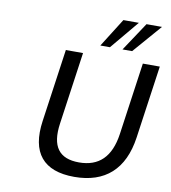

<svg xmlns="http://www.w3.org/2000/svg" viewBox="-100 -1038 1007 1133"><g transform="rotate(10 403.0 -471.5)"><path d="M421.4 9.8C606 9.8 716.3 -88.9 744.1 -282.7L806.2 -718.8H704.6L643.1 -285.6C623 -146 553.2 -79.1 434.1 -79.1C314.9 -79.1 264.6 -146 284.7 -285.6L346.2 -718.8H243.2L181.2 -282.7C153.3 -88.9 236.3 9.8 421.4 9.8ZM496.6 -780.3 639.6 -951.7H546.9L439 -780.3ZM629.4 -780.3 778.3 -951.7H685.5L571.8 -780.3Z"/></g></svg>

Font: Winston
Style: Italic
Weight: 400
Italic angle: -8.13011°
Designer: Vernon Adams, Kim Jin-seong, David Berlow, Cristiano Sobral
Foundry: The Winston Project Authors
Version: Version 3.004